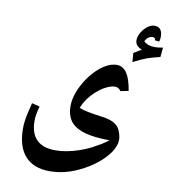

<svg xmlns="http://www.w3.org/2000/svg" viewBox="-94 -715 959 1051"><g transform="rotate(10 385.5 -190.0)"><path d="M595 -415 591 -465 634 -491Q596 -505 596 -537Q596 -558 609 -580Q622 -602 641.5 -617Q661 -632 680 -632Q724 -632 724 -578Q724 -560 719 -551L695 -554V-558Q695 -563 691.5 -566Q688 -569 681 -569Q668 -569 657.5 -561.5Q647 -554 639 -539Q661 -517 699 -517Q709 -517 720.5 -518Q732 -519 746 -522L741 -469Q698 -459 668.5 -448.5Q639 -438 595 -415ZM251 252Q162 252 115 199.5Q68 147 68 47Q68 30 70.5 8.5Q73 -13 79 -40Q85 -67 93 -98L137 -87Q123 -40 123 -7Q123 63 158 98.5Q193 134 263 134Q293 134 325.5 128Q358 122 392 110.5Q426 99 458 83Q481 71 503.5 57.5Q526 44 546 28Q534 28 522.5 28Q511 28 500 27Q433 23 390.5 7.5Q348 -8 327 -36Q303 -69 303 -119Q303 -157 318.5 -198Q334 -239 360.5 -277.5Q387 -316 420 -344Q470 -385 514 -385Q549 -385 570.5 -352.5Q592 -320 602 -256L558 -247Q551 -257 543 -261.5Q535 -266 526 -266Q508 -266 486.5 -257Q465 -248 443 -231.5Q421 -215 400 -192Q371 -160 354 -118Q374 -110 403.5 -104Q433 -98 472 -93Q507 -89 527.5 -82Q548 -75 563 -63Q578 -52 587.5 -28Q597 -4 597 19Q597 49 573 85.5Q549 122 506.5 156Q464 190 410 215Q332 252 251 252Z"/></g></svg>

Font: Noto Naskh Arabic
Style: Regular
Weight: 400
Designer: Monotype Design Team, David Williams, Mohamad Dakak and Nizar Qandah
Foundry: Monotype Imaging Inc.
Version: Version 2.013